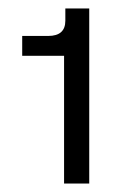

<svg xmlns="http://www.w3.org/2000/svg" viewBox="-20 -922 304 454"><path d="M131.5 -488V-790H32.5V-837H94Q134.5 -837 134.5 -873V-902H191V-488Z"/></svg>

Font: HK Grotesk SemiBold
Style: Regular
Weight: 600
Designer: Alfredo Marco Pradil
Foundry: Hanken Design Co.
Version: Version 3.001;FEAKit 1.0